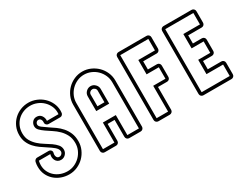

<svg xmlns="http://www.w3.org/2000/svg" viewBox="-74 -1181 2133 1670"><g transform="rotate(-30 992.5 -346.5)"><path d="M252 -706Q292 -706 330 -690.5Q368 -675 397 -648Q426 -621 443.5 -584Q461 -547 461 -505L460 -488Q460 -475 451 -466Q442 -457 430 -457H314Q300 -457 290.5 -467Q281 -477 283 -491Q285 -507 277 -520Q269 -533 252 -533Q240 -533 232 -523.5Q224 -514 224 -502Q224 -485 246.5 -468.5Q269 -452 298 -432Q326 -414 355.5 -393Q385 -372 409 -344.5Q433 -317 448 -281.5Q463 -246 463 -198Q463 -155 446 -116.5Q429 -78 400.5 -49.5Q372 -21 333.5 -4Q295 13 252 13Q210 13 172.5 -1Q135 -15 106.5 -40.5Q78 -66 61.5 -101.5Q45 -137 45 -181Q45 -192 46 -203.5Q47 -215 50 -228Q52 -238 60.5 -246Q69 -254 80 -254H195Q211 -254 220 -242.5Q229 -231 224 -215Q219 -197 226 -180Q233 -163 252 -163Q266 -163 276.5 -173.5Q287 -184 287 -198Q287 -211 279.5 -222.5Q272 -234 260 -244.5Q248 -255 232 -266Q216 -277 199 -288Q171 -306 143.5 -325.5Q116 -345 93.5 -370Q71 -395 57 -427Q43 -459 43 -501Q43 -545 59.5 -582.5Q76 -620 104.5 -647.5Q133 -675 171 -690.5Q209 -706 252 -706ZM252 -675Q215 -675 182.5 -662Q150 -649 126 -626Q102 -603 88 -571Q74 -539 74 -501Q74 -457 92 -425.5Q110 -394 137 -369.5Q164 -345 195.5 -326Q227 -307 254 -288Q281 -269 299 -247.5Q317 -226 317 -198Q317 -171 298 -151.5Q279 -132 252 -132Q233 -132 220 -140.5Q207 -149 200 -162Q193 -175 191.5 -191Q190 -207 195 -223H80Q75 -200 75 -181Q75 -144 89.5 -114Q104 -84 128.5 -62.5Q153 -41 185 -29.5Q217 -18 252 -18Q289 -18 321.5 -32.5Q354 -47 378.5 -71.5Q403 -96 417.5 -128.5Q432 -161 432 -198Q432 -245 414.5 -279.5Q397 -314 370.5 -340Q344 -366 313 -386Q282 -406 255.5 -424.5Q229 -443 211.5 -461Q194 -479 194 -502Q194 -526 210 -545Q226 -564 252 -564Q284 -564 300.5 -540.5Q317 -517 314 -488H430L431 -505Q431 -541 416 -572Q401 -603 376.5 -626Q352 -649 319.5 -662Q287 -675 252 -675Z M828 -201H758V-31Q758 -18 749 -9Q740 0 728 0H613Q600 0 591 -9Q582 -18 582 -31V-495Q582 -538 599 -576.5Q616 -615 644.5 -643.5Q673 -672 711.5 -689Q750 -706 793 -706Q836 -706 874.5 -689Q913 -672 942 -643.5Q971 -615 988 -576.5Q1005 -538 1005 -495V-31Q1005 -18 996 -9Q987 0 974 0H858Q846 0 837 -9Q828 -18 828 -31ZM828 -378V-495Q828 -509 817.5 -519Q807 -529 793 -529Q779 -529 768.5 -519Q758 -509 758 -495V-378ZM728 -347V-495Q728 -522 747.5 -541Q767 -560 793 -560Q819 -560 838.5 -540.5Q858 -521 858 -495V-347ZM858 -31H974V-495Q974 -532 959.5 -564.5Q945 -597 920.5 -621.5Q896 -646 863 -660.5Q830 -675 793 -675Q756 -675 723.5 -660.5Q691 -646 666.5 -621.5Q642 -597 627.5 -564.5Q613 -532 613 -495V-31H728V-232H858Z M1152 0Q1139 0 1130 -9Q1121 -18 1121 -31V-664Q1121 -677 1130 -686Q1139 -695 1152 -695H1434Q1447 -695 1456 -686Q1465 -677 1465 -664V-549Q1465 -536 1456 -527Q1447 -518 1434 -518H1298V-436H1390Q1402 -436 1411 -427Q1420 -418 1420 -405V-290Q1420 -278 1411 -269Q1402 -260 1390 -260H1298V-31Q1298 -18 1288.5 -9Q1279 0 1267 0ZM1267 -31V-290H1390V-405H1267V-549H1434V-664H1152V-31Z M1604 0Q1591 0 1582 -9Q1573 -18 1573 -31V-664Q1573 -677 1582 -686Q1591 -695 1604 -695H1886Q1899 -695 1908 -686Q1917 -677 1917 -664V-549Q1917 -536 1908 -527Q1899 -518 1886 -518H1750V-436H1840Q1853 -436 1862 -427Q1871 -418 1871 -405V-290Q1871 -278 1862 -269Q1853 -260 1840 -260H1750V-177H1886Q1899 -177 1908 -168Q1917 -159 1917 -146V-31Q1917 -18 1908 -9Q1899 0 1886 0ZM1886 -31V-146H1719V-290H1840V-405H1719V-549H1886V-664H1604V-31Z"/></g></svg>

Font: Lichte PostBus
Style: Regular
Weight: 400
Designer: Peter Wiegel
Version: Version 1.001